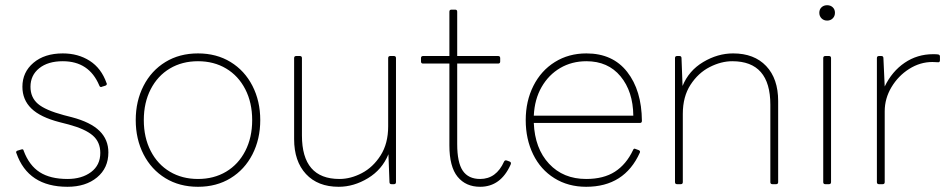

<svg xmlns="http://www.w3.org/2000/svg" viewBox="-20 -707 3648 737"><path d="M43 -119Q42 -120 42 -122Q42 -128 48 -129L61 -133L65 -134Q70 -134 71 -128Q92 -72 132.5 -46Q173 -20 239 -20Q294 -20 329.5 -46.5Q365 -73 365 -120Q365 -162 336 -187Q307 -212 244 -229L209 -238Q135 -257 100.5 -290.5Q66 -324 66 -374Q66 -430 108.5 -466Q151 -502 221 -502Q280 -502 324.5 -473.5Q369 -445 389 -388Q390 -387 390 -385Q390 -380 384 -378L371 -374Q370 -373 368 -373Q363 -373 361 -379Q322 -472 221 -472Q164 -472 130.5 -445Q97 -418 97 -374Q97 -333 125.5 -308.5Q154 -284 225 -265L256 -257Q328 -238 362 -204.5Q396 -171 396 -122Q396 -62 352.5 -26Q309 10 239 10Q88 10 43 -119Z M501 -246Q501 -319 531 -377.5Q561 -436 615 -469Q669 -502 740 -502Q811 -502 865 -469Q919 -436 949 -377.5Q979 -319 979 -246Q979 -173 949 -114.5Q919 -56 865 -23Q811 10 740 10Q669 10 615 -23Q561 -56 531 -114.5Q501 -173 501 -246ZM948 -246Q948 -313 921.5 -364.5Q895 -416 848 -444Q801 -472 740 -472Q679 -472 632 -444Q585 -416 558.5 -364.5Q532 -313 532 -246Q532 -179 558.5 -127.5Q585 -76 632 -48Q679 -20 740 -20Q801 -20 848 -48Q895 -76 921.5 -127.5Q948 -179 948 -246Z M1109 -173V-484Q1109 -492 1117 -492H1131Q1139 -492 1139 -484V-187Q1139 -20 1283 -20Q1326 -20 1369 -42.5Q1412 -65 1441 -110.5Q1470 -156 1470 -222V-484Q1470 -492 1478 -492H1492Q1500 -492 1500 -484V-8Q1500 0 1492 0H1483Q1475 0 1475 -8L1471 -115Q1447 -56 1392.5 -23Q1338 10 1280 10Q1200 10 1154.5 -39Q1109 -88 1109 -173Z M1705 -149V-463H1604Q1596 -463 1596 -471V-484Q1596 -492 1604 -492H1705V-662Q1705 -670 1713 -670H1727Q1735 -670 1735 -662V-492H1892Q1900 -492 1900 -484V-471Q1900 -463 1892 -463H1735V-154Q1735 -83 1756.5 -51.5Q1778 -20 1823 -20Q1885 -20 1915 -87Q1918 -93 1925 -91L1936 -87Q1944 -84 1940 -75Q1902 10 1823 10Q1768 10 1736.5 -28.5Q1705 -67 1705 -149Z M1998 -246Q1998 -319 2027.5 -377.5Q2057 -436 2110 -469Q2163 -502 2231 -502Q2332 -502 2387.5 -431Q2443 -360 2444 -243Q2444 -235 2436 -235H2029Q2033 -137 2087.5 -78.5Q2142 -20 2230 -20Q2297 -20 2340.5 -48Q2384 -76 2410 -131Q2413 -139 2420 -135L2431 -131Q2439 -128 2436 -121Q2377 10 2230 10Q2161 10 2108 -23Q2055 -56 2026.5 -114.5Q1998 -173 1998 -246ZM2411 -263Q2410 -356 2362 -414Q2314 -472 2231 -472Q2175 -472 2130.5 -446Q2086 -420 2059 -373Q2032 -326 2029 -263Z M2579 0Q2571 0 2571 -8V-484Q2571 -492 2579 -492H2588Q2596 -492 2596 -484L2600 -377Q2624 -436 2679.5 -469Q2735 -502 2794 -502Q2875 -502 2921 -453.5Q2967 -405 2967 -319V-8Q2967 0 2959 0H2945Q2937 0 2937 -8V-305Q2937 -472 2791 -472Q2748 -472 2704 -449.5Q2660 -427 2630.5 -381.5Q2601 -336 2601 -270V-8Q2601 0 2593 0Z M3125 -658Q3125 -671 3133.5 -679Q3142 -687 3155 -687Q3168 -687 3176.5 -679Q3185 -671 3185 -658Q3185 -645 3176.5 -636.5Q3168 -628 3155 -628Q3142 -628 3133.5 -636.5Q3125 -645 3125 -658ZM3148 0Q3140 0 3140 -8V-484Q3140 -492 3148 -492H3162Q3170 -492 3170 -484V-8Q3170 0 3162 0Z M3354 0Q3346 0 3346 -8V-484Q3346 -492 3354 -492H3363Q3371 -492 3371 -484L3376 -375Q3404 -433 3452.5 -466Q3501 -499 3562 -499Q3576 -499 3581 -498Q3588 -497 3588 -490V-476Q3588 -468 3582 -468L3559 -469Q3512 -469 3470 -442.5Q3428 -416 3402 -372.5Q3376 -329 3376 -280V-8Q3376 0 3368 0Z"/></svg>

Font: LINE Seed Sans KR Thin
Style: Regular
Weight: 250
Designer: LINE BX Design & Sandoll Inc & Dalton Maag Ltd
Foundry: Sandoll Inc.
Version: Version 1.000